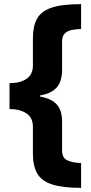

<svg xmlns="http://www.w3.org/2000/svg" viewBox="-20 -742 441 928"><path d="M372 166Q283 166 232 149.5Q181 133 160 96.5Q139 60 139 0V-129Q139 -174 107 -194.5Q75 -215 26 -215V-340Q76 -340 107.5 -360.5Q139 -381 139 -426V-558Q139 -615 159 -651.5Q179 -688 229.5 -705Q280 -722 372 -722V-602Q348 -601 327 -597Q306 -593 293 -580Q280 -567 280 -541V-404Q280 -347 253 -318Q226 -289 174 -281V-275Q228 -266 254 -237.5Q280 -209 280 -155V-15Q280 22 306.5 33.5Q333 45 372 46Z"/></svg>

Font: Noto Sans Lao UI SemCond ExtBd
Style: Regular
Weight: 800
Width: 4
Designer: Monotype Design Team
Foundry: Monotype Imaging Inc.
Version: Version 2.000; ttfautohint (v1.8.4.7-5d5b)